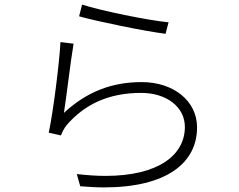

<svg xmlns="http://www.w3.org/2000/svg" viewBox="-20 -789 1040 835"><path d="M324 -718C398 -697 610 -653 700 -642L713 -692C626 -700 416 -743 337 -769ZM243 -606C238 -513 211 -300 192 -212L245 -200C250 -213 258 -230 270 -245C346 -333 449 -385 594 -385C704 -385 784 -324 784 -237C784 -117 673 -24 438 -24C400 -24 359 -27 314 -32L329 21C365 24 400 26 432 26C704 26 837 -80 837 -235C837 -350 735 -432 596 -432C468 -432 358 -391 258 -298C269 -367 287 -524 300 -599Z"/></svg>

Font: Spoqa Han Sans Neo Light
Style: Regular
Weight: 300
Designer: [Spoqa Han Sans Neo] Dong-huui Kim  Younghwa Kang  Yujin Lee  [Noto Sans] Ryoko NISHIZUKA  (kana & ideographs); Paul D. 
Foundry: Spoqa (http://www.spoqa-han-sans.com)
Version: Version 1.000